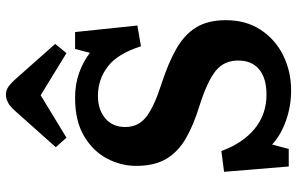

<svg xmlns="http://www.w3.org/2000/svg" viewBox="-197 -790 1001 647"><g transform="rotate(-90 303.5 -466.5)"><path d="M322 14Q269 14 220 -3.5Q171 -21 140 -50L125 6H66L48 -212L118 -221Q145 -148 193.5 -108.5Q242 -69 308 -69Q364 -69 393.5 -94Q423 -119 423 -164Q423 -212 388.5 -240Q354 -268 273 -294Q207 -314 161 -340.5Q115 -367 91.5 -407Q68 -447 68 -508Q68 -559 92.5 -606Q117 -653 168 -683.5Q219 -714 297 -714Q343 -714 381 -700.5Q419 -687 449 -664L462 -714H519L541 -504L471 -492Q446 -571 402.5 -604Q359 -637 304 -637Q258 -637 228.5 -612.5Q199 -588 199 -545Q199 -500 234 -473.5Q269 -447 344 -423Q415 -400 463 -372.5Q511 -345 535 -305.5Q559 -266 559 -206Q559 -138 526.5 -88.5Q494 -39 440 -12.5Q386 14 322 14ZM163 -743 131 -779 254 -917Q280 -947 308 -947Q322 -947 333.5 -939.5Q345 -932 362 -913L479 -781L448 -743L306 -830Z"/></g></svg>

Font: Literata 12pt SemiBold
Style: Regular
Weight: 600
Designer: Latin by Veronika Burian and Jose Scaglione. Greek by Irene Vlachou. Cyrillic by Vera Evstafieva.
Foundry: TypeTogether
Version: Version 3.002